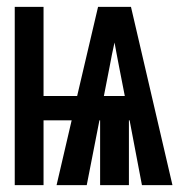

<svg xmlns="http://www.w3.org/2000/svg" viewBox="-20 -540 540 560"><path d="M23 0V-520H107V-260H205L266 -520H362L483 0H394L358 -189H356V0H272V-189H270L233 0H145L189 -189H107V0ZM283 -260H344L327 -347Q324 -364 320.5 -381Q317 -398 314 -416Q310 -398 306.5 -381Q303 -364 300 -347Z"/></svg>

Font: Iosevka Extrabold
Style: Regular
Weight: 800
Monospace: yes
Designer: Belleve Invis
Foundry: Belleve Invis
Version: Version 32.5.0; ttfautohint (v1.8.4)